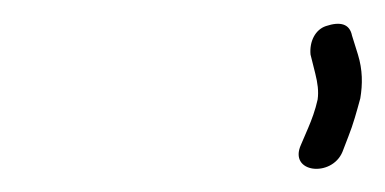

<svg xmlns="http://www.w3.org/2000/svg" viewBox="-20 -746 325 162"><path d="M242 -700 246 -684C248 -676 249 -669 248 -662C246 -653 243 -645 240 -638L234 -624C223 -600 260 -596 269 -618L274 -631C278 -641 281 -652 284 -663C286 -675 286 -687 282 -700L277 -716C275 -726 267 -728 255 -724C246 -721 241 -711 242 -700Z"/></svg>

Font: Stray Cat
Style: UltExtObl
Weight: 400
Version: Version 1.0